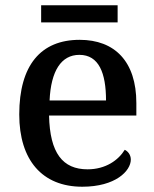

<svg xmlns="http://www.w3.org/2000/svg" viewBox="-20 -698 585 728"><path d="M136 -613H426V-678H136ZM292 10C418 10 476 -50 476 -93C476 -112 464 -125 453 -130C429 -91 381 -56 312 -56C218 -56 169 -117 166 -260H497V-307C497 -465 415 -547 282 -547C135 -547 53 -451 53 -264C53 -91 140 10 292 10ZM382 -317H168C173 -429 212 -490 281 -490C355 -490 382 -421 382 -317Z"/></svg>

Font: Noto Serif Ethiopic Medium
Style: Regular
Weight: 500
Designer: Monotype Design Team
Foundry: Monotype Imaging Inc.
Version: Version 2.102